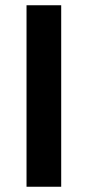

<svg xmlns="http://www.w3.org/2000/svg" viewBox="-20 -711 334 731"><path d="M81 -691V0H213V-691Z"/></svg>

Font: Fira Sans Medium
Style: Regular
Weight: 500
Designer: Carrois Corporate & Edenspiekermann AG
Foundry: Carrois Corporate GbR & Edenspiekermann AG
Version: Version 4.203